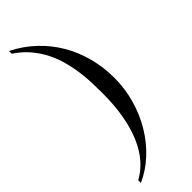

<svg xmlns="http://www.w3.org/2000/svg" viewBox="-301 -708 936 936"><g transform="rotate(-45 166.5 -240.0)"><path d="M293 -238.8Q293 -164.1 272.9 -93.8Q252.9 -23.4 216.8 36.4Q180.7 96.2 130.9 142.3Q81.1 188.5 22 214.8V196.3Q64 173.8 96.9 135.7Q129.9 97.7 152.6 44.4Q175.3 -8.8 187.3 -76.7Q199.2 -144.5 199.2 -226.1Q199.2 -257.8 198 -295.9Q196.8 -334 191.4 -374.8Q186 -415.5 174.8 -457.3Q163.6 -499 143.8 -538.3Q124 -577.6 94.2 -612.8Q64.5 -647.9 22 -675.8V-694.8Q86.4 -662.6 137 -615Q187.5 -567.4 222.2 -508.5Q256.8 -449.7 274.9 -381.1Q293 -312.5 293 -238.8Z"/></g></svg>

Font: GodaGr
Style: Regular
Weight: 400
Version: 1.0.0